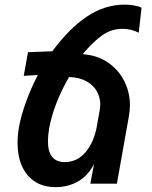

<svg xmlns="http://www.w3.org/2000/svg" viewBox="-20 -774 640 809"><path d="M54 -172Q54 -204 60 -239Q68.5 -285.5 88.8 -342.5Q109 -399.5 139.5 -458L80 -454.5L98 -554L200.5 -558Q270 -652.5 345.2 -703.5Q420.5 -754.5 506 -754.5Q525 -754.5 544 -751.2Q563 -748 576.5 -742L564.5 -636Q533 -652.5 496.5 -652.5Q450 -652.5 412 -626.2Q374 -600 328 -545.5Q387.5 -542 433 -511.8Q478.5 -481.5 503 -433.5Q527.5 -385.5 527.5 -329.5Q527.5 -309.5 523.5 -286.5L472.5 0H360.5L376.5 -84Q352.5 -35 310 -10.2Q267.5 14.5 215 14.5Q163 14.5 127 -9Q91 -32.5 72.5 -74.5Q54 -116.5 54 -172ZM388.5 -243.5 400.5 -312.5Q402.5 -326.5 402.5 -333.5Q402.5 -363.5 388.2 -389.2Q374 -415 344.2 -431.5Q314.5 -448 271 -449.5Q238.5 -393.5 217.2 -338.2Q196 -283 187 -233Q182 -202 182 -179Q182 -91 253 -91Q305 -91 340.5 -132.8Q376 -174.5 388.5 -243.5Z"/></svg>

Font: JuliaMono SemiBold
Style: Italic
Weight: 600
Italic angle: -9°
Monospace: yes
Designer: cormullion
Foundry: corm
Version: Version 0.056; ttfautohint (v1.8.4)